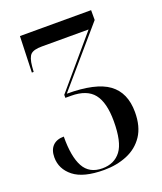

<svg xmlns="http://www.w3.org/2000/svg" viewBox="-135 -802 760 900"><g transform="rotate(-20 245.0 -351.5)"><path d="M229 11Q126 11 77.5 -27.5Q29 -66 29 -124Q29 -161 48.5 -181Q68 -201 104 -201Q103 -101 131 -50Q159 1 224 1Q284 1 316.5 -42Q349 -85 349 -189Q349 -282 314.5 -325.5Q280 -369 201 -369H173V-384L385 -633H152Q111 -633 96 -618.5Q81 -604 77 -561L75 -534H66L72 -714H427V-665L186 -385Q330 -385 393.5 -338.5Q457 -292 457 -195Q457 -123 426.5 -77.5Q396 -32 344 -10.5Q292 11 229 11Z"/></g></svg>

Font: Noto Serif Display ExtraCondensed SemiBold
Style: Regular
Weight: 600
Width: 2
Designer: Monotype Design Team
Foundry: Monotype Imaging Inc.
Version: Version 2.009